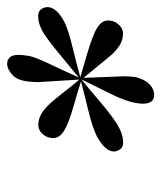

<svg xmlns="http://www.w3.org/2000/svg" viewBox="24 -794 462 551"><g transform="rotate(-90 255.5 -518.0)"><path d="M347.7 -729Q374 -729 374 -696.3Q374 -685.1 371.1 -667Q368.2 -648.9 342.8 -596.2Q317.9 -543.5 309.1 -523.4L358.9 -564.5Q422.4 -617.7 444.3 -628.9Q466.3 -640.1 484.9 -640.1Q503.4 -640.1 509.3 -623Q511.2 -617.2 511.2 -613.8Q511.2 -587.4 468.8 -564.9Q445.3 -553.2 396.5 -541.5Q347.7 -529.8 310.1 -519Q324.2 -514.6 378.4 -499Q432.6 -482.9 452.6 -470.2Q472.7 -457 472.7 -439.9Q472.7 -422.9 463.4 -412.1Q452.1 -396.5 434.6 -396.5Q417 -396.5 401.4 -406.2Q386.7 -416 376 -427.7Q365.2 -439.5 345.7 -463.9Q326.2 -488.3 308.1 -509.8L312.5 -395Q312.5 -374.5 310.5 -360.8Q303.2 -333 289.3 -320.1Q275.4 -307.1 259.3 -307.1Q233.9 -307.1 233.9 -339.4Q234.4 -375 260.7 -428.7Q287.1 -481.9 303.2 -515.1H302.7Q286.1 -502.4 237.8 -460.9Q189 -419.9 165 -407.7Q141.6 -396 123 -396Q104.5 -396 98.6 -413.1Q96.7 -418.9 96.7 -422.4Q96.7 -447.3 139.6 -471.2Q166.5 -484.4 214.4 -496.1Q262.7 -507.8 297.9 -517.1Q275.4 -524.4 226.1 -538.6Q176.8 -552.7 155.8 -565.9Q135.3 -579.1 135.3 -596.2Q135.3 -613.3 144.5 -624Q155.8 -639.6 173.8 -639.6Q191.9 -639.6 210.4 -627.4Q229 -615.2 258.8 -576.7Q288.6 -538.6 303.2 -521.5L295.9 -638.2Q295.9 -694.3 314.2 -711.7Q332.5 -729 347.7 -729Z"/></g></svg>

Font: PlayfairDisplaySC-Italic
Style: Italic
Weight: 400
Italic angle: -14°
Designer: Claus Eggers Sørensen
Foundry: Claus Eggers Sørensen
Version: Version 1.004;PS 001.004;hotconv 1.0.70;makeotf.lib2.5.58329